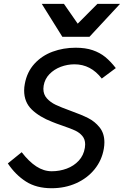

<svg xmlns="http://www.w3.org/2000/svg" viewBox="-20 -988 656 1018"><path d="M254.5 -80Q296 -80 333.8 -94Q371.5 -108 397.5 -136Q423.5 -164 430 -204.5Q431.5 -214.5 431.5 -222.5Q431.5 -249.5 416.5 -267.2Q401.5 -285 378.5 -295.8Q355.5 -306.5 314.5 -320.5Q274 -334.5 257.5 -341.5Q189 -368 148.5 -407.2Q108 -446.5 108 -508Q108 -525.5 111.5 -543Q123 -606.5 162.5 -649.8Q202 -693 259 -714Q316 -735 381 -735Q433 -735 471.2 -722Q509.5 -709 538 -685.8Q566.5 -662.5 594 -627L519.5 -571.5Q461.5 -647 375 -647Q337.5 -647 302.2 -633.8Q267 -620.5 242.2 -595Q217.5 -569.5 211.5 -534Q210 -525 210 -517Q210 -487 228.8 -466.2Q247.5 -445.5 275.5 -432.2Q303.5 -419 353 -401Q411.5 -380 447.2 -362Q483 -344 508.2 -312.5Q533.5 -281 533.5 -233Q533.5 -217.5 530.5 -199.5Q520 -138 481.5 -90.5Q443 -43 383.8 -16.5Q324.5 10 253.5 10Q173 10 117.5 -25.5Q62 -61 21.5 -121.5L95 -181Q133.5 -131 172.8 -105.5Q212 -80 254.5 -80ZM201.5 -967.5H319L392 -862.5L496.5 -967.5H616.5L454.5 -793H310.5Z"/></svg>

Font: JuliaMono MediumItalic
Style: Regular
Weight: 500
Italic angle: -9°
Monospace: yes
Designer: cormullion
Foundry: corm
Version: Version 0.049; ttfautohint (v1.8.4)